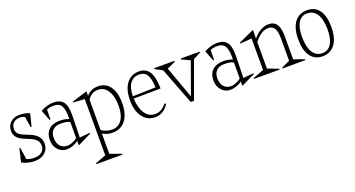

<svg xmlns="http://www.w3.org/2000/svg" viewBox="-44 -944 3156 1708"><g transform="rotate(-20 1534.5 -90.0)"><path d="M24.9 -9.8 55.2 -136.2 63 -133.8 79.1 -23.9Q106.4 -7.3 158.2 -8.8Q198.7 -9.3 223.9 -31Q249 -52.7 249 -85Q249 -120.6 230.2 -141.8Q211.4 -163.1 168.9 -180.2L119.1 -201.2Q72.3 -220.7 53.2 -248Q34.2 -275.4 37.1 -313Q40 -356.9 72 -385Q104 -413.1 154.8 -413.1Q213.9 -413.1 251 -394L221.2 -274.9L212.9 -276.9L196.8 -377.9Q176.8 -389.2 149.9 -389.2Q114.7 -389.2 92.8 -371.1Q70.8 -353 67.9 -324.2Q63.5 -293.5 77.4 -272.7Q91.3 -252 130.9 -235.8L189 -211.9Q279.8 -174.3 279.8 -96.2Q279.8 -45.9 243.4 -12.9Q207 20 148.9 20Q80.1 20 24.9 -9.8Z M333.5 -109.9Q333.5 -172.4 370.8 -207.3Q408.2 -242.2 474.6 -242.2Q519.5 -242.2 560.5 -226.1Q563.5 -312.5 543 -349.4Q522.5 -386.2 470.7 -386.2Q426.8 -386.2 402.8 -373L401.9 -279.8L393.6 -277.8L354.5 -377.9Q380.4 -394 413.1 -403.6Q445.8 -413.1 474.6 -413.1Q542 -413.1 570.3 -374Q598.6 -335 596.7 -245.1L591.8 -40L688.5 -48.8L690.9 -41L559.6 22.9V-19Q537.1 -1 507.1 9.5Q477.1 20 449.7 20Q399.9 20 366.7 -16.8Q333.5 -53.7 333.5 -109.9ZM372.6 -116.2Q372.6 -65.9 397.5 -37.4Q422.4 -8.8 467.8 -8.8Q486.8 -8.8 513.7 -19.8Q540.5 -30.8 559.6 -46.9V-198.2Q534.2 -214.8 472.7 -214.8Q425.3 -214.8 398.9 -189Q372.6 -163.1 372.6 -116.2Z M788.6 -39.1Q808.6 -24.4 835.9 -16.1Q863.3 -7.8 887.2 -7.8Q947.3 -7.8 980.2 -55.2Q1013.2 -102.5 1013.2 -188Q1013.2 -278.3 979.2 -331.1Q945.3 -383.8 889.2 -383.8Q824.2 -383.8 788.6 -326.2ZM641.6 -360.8 787.6 -405.8V-362.8Q828.1 -413.1 897.5 -413.1Q969.2 -413.1 1010.3 -357.7Q1051.3 -302.2 1051.3 -203.1Q1051.3 -94.7 1005.6 -37.4Q960 20 883.3 20Q830.6 20 788.6 -6.8V186L898.4 225.1L896.5 232.9H649.4L647.5 225.1L750.5 186V-346.2L643.6 -353Z M1377.4 -229Q1374.5 -312.5 1351.3 -349.4Q1328.1 -386.2 1278.3 -386.2Q1222.7 -386.2 1191.9 -344Q1161.1 -301.8 1161.1 -223.1ZM1124.5 -199.2Q1124.5 -298.3 1167.7 -355.7Q1210.9 -413.1 1286.1 -413.1Q1351.6 -413.1 1383.3 -362.8Q1415 -312.5 1416.5 -204.1L1161.1 -201.2Q1165.5 -111.3 1200.7 -59.1Q1235.8 -6.8 1296.4 -6.8Q1356 -6.8 1404.3 -66.9L1416.5 -59.1Q1365.7 20 1286.1 20Q1211.4 20 1168 -39.1Q1124.5 -98.1 1124.5 -199.2Z M1423.8 -384.8 1425.8 -393.1H1614.7L1616.7 -384.8L1537.1 -348.1L1646 -45.9L1754.9 -348.1L1674.8 -384.8L1676.8 -393.1H1854L1856 -384.8L1785.6 -348.1L1658.7 0H1627L1493.7 -348.1Z M1882.3 -109.9Q1882.3 -172.4 1919.7 -207.3Q1957 -242.2 2023.4 -242.2Q2068.4 -242.2 2109.4 -226.1Q2112.3 -312.5 2091.8 -349.4Q2071.3 -386.2 2019.5 -386.2Q1975.6 -386.2 1951.7 -373L1950.7 -279.8L1942.4 -277.8L1903.3 -377.9Q1929.2 -394 1961.9 -403.6Q1994.6 -413.1 2023.4 -413.1Q2090.8 -413.1 2119.1 -374Q2147.5 -335 2145.5 -245.1L2140.6 -40L2237.3 -48.8L2239.7 -41L2108.4 22.9V-19Q2085.9 -1 2055.9 9.5Q2025.9 20 1998.5 20Q1948.7 20 1915.5 -16.8Q1882.3 -53.7 1882.3 -109.9ZM1921.4 -116.2Q1921.4 -65.9 1946.3 -37.4Q1971.2 -8.8 2016.6 -8.8Q2035.6 -8.8 2062.5 -19.8Q2089.4 -30.8 2108.4 -46.9V-198.2Q2083 -214.8 2021.5 -214.8Q1974.1 -214.8 1947.8 -189Q1921.4 -163.1 1921.4 -116.2Z M2220.2 -336.9 2218.3 -345.2 2366.2 -413.1V-331.1Q2434.6 -413.1 2513.2 -413.1Q2564.5 -413.1 2588.9 -376.7Q2613.3 -340.3 2613.3 -264.2V-43.9L2714.4 -8.8L2712.4 -1L2497.1 0L2495.1 -7.8L2575.2 -44.9V-256.8Q2575.2 -322.3 2556.6 -352.1Q2538.1 -381.8 2497.1 -381.8Q2433.1 -381.8 2366.2 -298.8V-46.9L2470.2 -7.8L2468.3 0H2228L2226.1 -7.8L2329.1 -46.9V-345.2Z M2870.1 20Q2796.4 20 2756.3 -35.6Q2716.3 -91.3 2716.3 -194.8Q2716.3 -299.3 2758.3 -356.2Q2800.3 -413.1 2877.9 -413.1Q2952.1 -413.1 2991.7 -358.2Q3031.2 -303.2 3031.2 -200.2Q3031.2 -94.7 2989 -37.4Q2946.8 20 2870.1 20ZM2755.4 -204.1Q2755.4 -109.9 2787.1 -58.3Q2818.8 -6.8 2877.9 -6.8Q2933.1 -6.8 2962.6 -54.7Q2992.2 -102.5 2992.2 -190.9Q2992.2 -283.7 2960.2 -335Q2928.2 -386.2 2869.1 -386.2Q2813.5 -386.2 2784.4 -339.6Q2755.4 -293 2755.4 -204.1Z"/></g></svg>

Font: Halibut Cnd Thin
Style: Regular
Weight: 250
Width: 3
Designer: Matteo Maggi
Foundry: Collletttivo
Version: Version 3.080 | FøM Fix